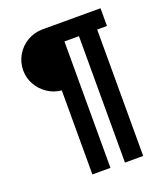

<svg xmlns="http://www.w3.org/2000/svg" viewBox="-153 -837 933 1069"><g transform="rotate(-20 314.0 -303.0)"><path d="M209 -374Q164 -378 126.5 -403Q89 -428 67 -467Q45 -506 45 -551Q45 -599 69 -640.5Q93 -682 134.5 -706Q176 -730 225 -730H568V-625H510V124H402V-625H316V124H209Z"/></g></svg>

Font: Secular One
Style: Regular
Weight: 400
Designer: Michal Sahar
Foundry: Hagilda
Version: Version 1.000